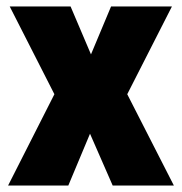

<svg xmlns="http://www.w3.org/2000/svg" viewBox="-20 -573 562 593"><path d="M148 -282 5 0H191L258 -160L328 0H517L373 -282L511 -553H323L261 -405L198 -553H10Z"/></svg>

Font: Noto Sans Khmer Condensed Black
Style: Regular
Weight: 900
Width: 3
Designer: Danh Hong and the Monotype Design Team
Foundry: Monotype Imaging Inc.
Version: Version 2.004